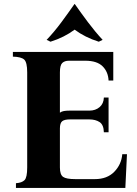

<svg xmlns="http://www.w3.org/2000/svg" viewBox="-20 -919 670 939"><path d="M58 0V-23Q87 -25 100 -38Q113 -51 113 -100V-565Q113 -614 98.5 -627.5Q84 -641 43 -642V-665H534V-525H511Q509 -568 481.5 -595Q454 -622 397 -622H317Q296 -622 284.5 -611Q273 -600 273 -565V-368Q281 -374 292.5 -376Q304 -378 320 -378H417Q447 -378 467 -395Q487 -412 488 -442H511V-272H488Q487 -309 467 -322Q447 -335 417 -335H322Q295 -335 284 -326Q273 -317 273 -291V-100Q273 -65 288.5 -54Q304 -43 349 -43H444Q504 -43 539 -79Q574 -115 578 -165H601L593 0ZM463 -715Q396 -736 345 -774Q294 -736 227 -715L208 -724Q246 -764 280 -810Q314 -856 344 -899H346Q376 -856 410.5 -810Q445 -764 482 -724Z"/></svg>

Font: Bona Nova
Style: Bold
Weight: 700
Designer: Mateusz Machalski
Foundry: Capitalics
Version: Version 4.001; ttfautohint (v1.8.3)